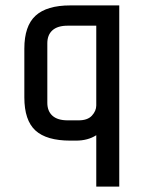

<svg xmlns="http://www.w3.org/2000/svg" viewBox="-20 -520 541 710"><path d="M336 -20Q305 0 261 0H240Q152 0 111 -37.5Q70 -75 70 -160V-340Q70 -424 111.5 -462Q153 -500 240 -500H421V170H336ZM336 -130V-425H230Q193 -425 174 -408Q155 -391 155 -360V-140Q155 -109 174 -92Q193 -75 230 -75H271Q304 -75 320 -92.5Q336 -110 336 -130Z"/></svg>

Font: Share Tech
Style: Regular
Weight: 400
Designer: Ralph du Carrois
Foundry: Carrois Type Design
Version: Version 1.100